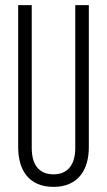

<svg xmlns="http://www.w3.org/2000/svg" viewBox="-20 -719 418 750"><path d="M274 -699V-141C274 -80 248 -38 189 -38C129 -38 104 -80 104 -141V-699H51V-144C51 -53 94 11 189 11C283 11 327 -53 327 -144V-699Z"/></svg>

Font: Modon Arabic
Style: Regular
Weight: 400
Designer: Ahmedzaza
Foundry: Ahmedzaza
Version: Version 2.010